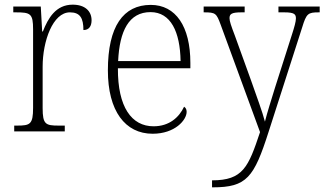

<svg xmlns="http://www.w3.org/2000/svg" viewBox="-20 -564 1392 824"><path d="M41 0H258V-25H232C176 -25 163 -30 163 -100V-278C163 -388 207 -511 280 -511C324 -511 338 -486 338 -435C363 -435 373 -453 373 -477C373 -516 345 -544 292 -544C219 -544 186 -485 164 -429H161L155 -536H37V-511H47C111 -511 122 -506 122 -438V-101C122 -30 109 -25 53 -25H41Z M635 10C731 10 781 -49 781 -84C781 -96 776 -102 770 -106C749 -61 707 -22 639 -22C545 -22 485 -104 486 -271H797V-294C797 -451 734 -543 627 -543C509 -543 443 -451 443 -262C443 -88 517 10 635 10ZM755 -302H487C493 -431 533 -512 626 -512C713 -512 753 -427 755 -302Z M890 210V240H893C1039 240 1070 198 1133 1L1277 -447C1295 -506 1302 -511 1348 -511H1352V-536H1175V-511H1200C1243 -511 1250 -503 1250 -485C1250 -471 1243 -447 1234 -419L1160 -187C1142 -128 1127 -82 1117 -42C1107 -82 1080 -154 1057 -220L988 -411C972 -453 965 -473 965 -486C965 -504 974 -511 1016 -511H1030V-536H854V-511H856C905 -511 909 -507 927 -458L1096 3C1046 153 1023 210 890 210Z"/></svg>

Font: Noto Serif Bengali SemiCondensed ExtraLight
Style: Regular
Weight: 200
Width: 4
Designer: Juan Bruce, Universal Thirst, Indian Type Foundry and the Monotype Design Team.
Foundry: Monotype Imaging Inc.
Version: Version 2.003